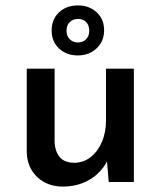

<svg xmlns="http://www.w3.org/2000/svg" viewBox="-20 -673 594 710"><path d="M213 17Q155 17 118 -18Q81 -53 79 -108V-419H182V-145Q184 -113 200.5 -92.5Q217 -72 254 -71Q288 -71 314.5 -91.5Q341 -112 356.5 -147.5Q372 -183 372 -229V-419H475V0H382L374 -97L378 -81Q365 -53 341 -30.5Q317 -8 284 4.5Q251 17 213 17ZM171 -560Q171 -602 198.5 -627.5Q226 -653 268 -653Q310 -653 337.5 -627.5Q365 -602 365 -561Q365 -520 337 -494Q309 -468 268 -468Q226 -468 198.5 -493.5Q171 -519 171 -560ZM226 -559Q226 -540 238 -528Q250 -516 268 -516Q287 -516 298.5 -528Q310 -540 310 -559Q310 -580 298.5 -591.5Q287 -603 269 -603Q250 -603 238 -591.5Q226 -580 226 -559Z"/></svg>

Font: Josefin Sans Medium
Style: Regular
Weight: 500
Designer: Santiago Orozco
Foundry: Typemade
Version: Version 2.001